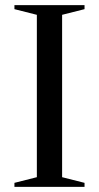

<svg xmlns="http://www.w3.org/2000/svg" viewBox="-20 -725 384 745"><path d="M308 -15.5V0H36V-15.5L123 -37.5V-667.5L36 -689.5V-705H308V-689.5L221 -667.5V-37.5Z"/></svg>

Font: Newsreader 60pt
Style: Regular
Weight: 400
Designer: Hugues Gentile
Foundry: Production Type
Version: Version 1.003